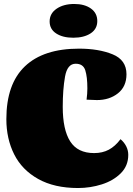

<svg xmlns="http://www.w3.org/2000/svg" viewBox="-20 -925 668 967"><path d="M12 0ZM296 -387Q296 -272 333.5 -213Q371 -154 454 -154Q496 -154 528 -171Q560 -188 587 -224Q605 -209 615.5 -188.5Q626 -168 626 -145Q626 -90 588.5 -52.5Q551 -15 493 3.5Q435 22 373 22Q254 22 172.5 -23.5Q91 -69 51.5 -147.5Q12 -226 12 -325Q12 -502 105.5 -591Q199 -680 378 -680Q477 -680 547 -651.5Q617 -623 617 -551Q617 -489 574 -455Q531 -421 468 -421Q450 -421 416 -423Q420 -454 420 -480Q420 -538 409.5 -571Q399 -604 361 -604Q319 -604 307.5 -539Q296 -474 296 -387ZM470 -819Q470 -779 436.5 -757Q403 -735 349 -735Q296 -735 263 -756.5Q230 -778 230 -817Q230 -857 265 -881Q300 -905 354 -905Q406 -905 438 -882Q470 -859 470 -819Z"/></svg>

Font: Sansita Black
Style: Regular
Weight: 900
Designer: Pablo Cosgaya
Foundry: Omnibus-Type
Version: Version 1.006; ttfautohint (v1.5)